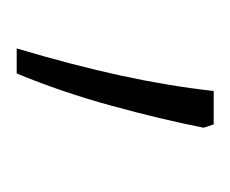

<svg xmlns="http://www.w3.org/2000/svg" viewBox="-43 -104 276 230"><g transform="rotate(90 95.0 11.0)"><path d="M133 -95Q123 -44 106.5 16Q90 76 68 129H38Q58 62 70.5 4.5Q83 -53 89 -107H129Z"/></g></svg>

Font: Noto Sans Lao Looped Condensed ExtraLight
Style: Regular
Weight: 200
Width: 3
Designer: Mark Frömberg, Ben Mitchell
Foundry: The Fontpad Ltd
Version: Version 1.002; ttfautohint (v1.8.4.7-5d5b)